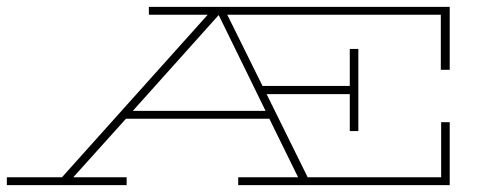

<svg xmlns="http://www.w3.org/2000/svg" viewBox="-20 -540 1464 561"><path d="M350 1H0V-22H161L587 -497H415V-520H1294V-336H1268V-497H644L747 -289H1002V-397H1027V-157H1002V-265H759L879 -22H1269V-183H1294V1H676V-22H851L767 -193H348L194 -22H350ZM368 -216H756L619 -496Z"/></svg>

Font: BhuTuka Expanded One
Style: Regular
Weight: 400
Designer: Erin McLaughlin
Version: Version 1.000; ttfautohint (v1.8.3)